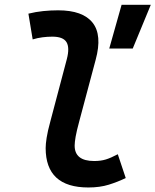

<svg xmlns="http://www.w3.org/2000/svg" viewBox="-20 -786 660 815"><path d="M355 9.8Q173.8 9.8 173.8 -157.7Q173.8 -174.3 178 -201.4Q182.1 -228.5 194.3 -272.9L263.7 -535.2Q276.4 -584 262.2 -607.2Q248 -630.4 202.1 -630.4Q181.6 -630.4 160.4 -627.7Q139.2 -625 118.7 -618.7L100.6 -728Q131.8 -735.8 163.6 -739Q195.3 -742.2 226.6 -742.2Q331.5 -742.2 373 -689.7Q414.6 -637.2 386.2 -532.7L316.9 -272.9Q305.2 -230 301 -205.6Q296.9 -181.2 296.9 -168.5Q296.4 -102.5 379.9 -102.5Q407.7 -102.5 429.2 -109.1Q450.7 -115.7 480 -131.3L513.7 -30.3Q479.5 -13.7 441.7 -2Q403.8 9.8 355 9.8ZM443.8 -580.1 496.1 -765.6H620.1L543.5 -580.1Z"/></svg>

Font: Cascadia Mono NF SemiBold
Style: Italic
Weight: 600
Italic angle: -10°
Monospace: yes
Designer: Aaron Bell
Foundry: Saja Typeworks
Version: Version 2404.023; ttfautohint (v1.8.4)